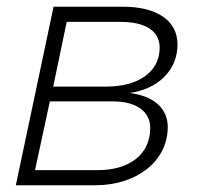

<svg xmlns="http://www.w3.org/2000/svg" viewBox="-20 -550 615 570"><path d="M27 0H263C384 0 478 -70 478 -173C478 -228 437 -265 365 -274C446 -285 507 -339 507 -418C507 -488 447 -530 346 -530H139ZM138 -293 178 -485H338C414 -485 454 -457 454 -408C454 -335 388 -293 297 -293ZM84 -45 128 -249H315C385 -249 426 -219 426 -170C426 -90 362 -45 272 -45Z"/></svg>

Font: Geist ExtraLight
Style: Italic
Weight: 200
Italic angle: -12°
Designer: Basement.studio, Andrés Briganti, Mateo Zaragoza
Foundry: Basement.studio, Vercel, Andrés Briganti, Guido Ferreyra, Mateo Zaragoza
Version: Version 1.500